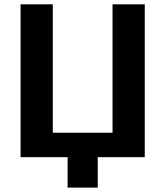

<svg xmlns="http://www.w3.org/2000/svg" viewBox="-20 -731 769 893"><path d="M434.6 0V141.6H294.4V0H75.7V-710.9H225.6V-113.8H503.4V-710.9H653.3V0Z"/></svg>

Font: RobotoFlex
Style: Regular
Weight: 400
Designer: Berlow after Robertson
Foundry: Google
Version: Version 2.136